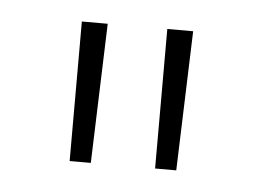

<svg xmlns="http://www.w3.org/2000/svg" viewBox="-29 -715 330 244"><g transform="rotate(5 136.0 -593.0)"><path d="M209 -682 203 -504H176V-682ZM67 -504V-682H100L94 -504Z"/></g></svg>

Font: Human Sans ExtraLight
Style: Regular
Weight: 200
Designer: Tim Radville
Foundry: Continuum
Version: Version 1.000;FEAKit 1.0